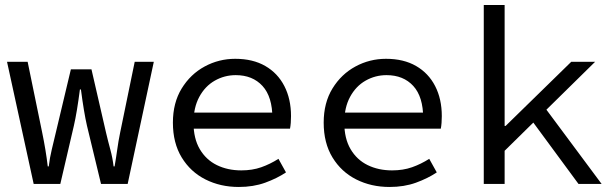

<svg xmlns="http://www.w3.org/2000/svg" viewBox="-20 -732 2440 764"><path d="M114 0 8 -486H90L148 -204Q155 -170 160.5 -137Q166 -104 170 -70H174Q178 -104 186 -137Q194 -170 202 -204L262 -456H344L402 -204Q410 -170 419 -137Q428 -104 432 -70H436Q442 -104 446.5 -137Q451 -170 458 -204L516 -486H592L488 0H382L326 -232Q320 -258 314 -294Q308 -330 302 -376H298Q292 -330 286 -294Q280 -258 274 -232L220 0Z M930 12Q857 12 797.5 -18Q738 -48 703 -105.5Q668 -163 668 -244Q668 -323 703 -380Q738 -437 794.5 -467.5Q851 -498 916 -498Q986 -498 1035.5 -469.5Q1085 -441 1111.5 -389.5Q1138 -338 1138 -270Q1138 -256 1137 -243Q1136 -230 1134 -220H723V-284H1085L1064 -261Q1064 -347 1024.5 -390Q985 -433 918 -433Q873 -433 834.5 -411Q796 -389 773 -346.5Q750 -304 750 -244Q750 -181 775 -138.5Q800 -96 843 -75Q886 -54 940 -54Q984 -54 1019.5 -66.5Q1055 -79 1088 -100L1118 -46Q1082 -22 1035 -5Q988 12 930 12Z M1530 12Q1457 12 1397.5 -18Q1338 -48 1303 -105.5Q1268 -163 1268 -244Q1268 -323 1303 -380Q1338 -437 1394.5 -467.5Q1451 -498 1516 -498Q1586 -498 1635.5 -469.5Q1685 -441 1711.5 -389.5Q1738 -338 1738 -270Q1738 -256 1737 -243Q1736 -230 1734 -220H1323V-284H1685L1664 -261Q1664 -347 1624.5 -390Q1585 -433 1518 -433Q1473 -433 1434.5 -411Q1396 -389 1373 -346.5Q1350 -304 1350 -244Q1350 -181 1375 -138.5Q1400 -96 1443 -75Q1486 -54 1540 -54Q1584 -54 1619.5 -66.5Q1655 -79 1688 -100L1718 -46Q1682 -22 1635 -5Q1588 12 1530 12Z M1905 0V-712H1988V-231H1992L2253 -486H2348L1988 -132V0ZM2282 0 2092 -258 2142 -312 2374 0Z"/></svg>

Font: Source Code Variable
Style: Regular
Weight: 400
Monospace: yes
Designer: Paul D. Hunt, Teo Tuominen
Foundry: Adobe Systems Incorporated
Version: Version 1.010;hotconv 1.0.106;makeotfexe 2.5.65593